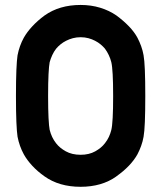

<svg xmlns="http://www.w3.org/2000/svg" viewBox="-20 -737 650 764"><path d="M43.5 -355Q43.5 -418.5 45.2 -458.5Q46.9 -498.5 49.8 -517.1Q57.1 -554.7 74.7 -586.9Q87.4 -609.4 108.4 -632.1Q129.4 -654.8 157.2 -675.3Q216.3 -717.3 300.8 -717.3Q342.3 -717.3 378.4 -706.3Q414.6 -695.3 443.4 -675.3Q471.2 -654.8 492.7 -632.6Q514.2 -610.4 526.9 -586.9Q535.6 -570.3 541.7 -553.2Q547.9 -536.1 551.3 -517.1Q554.7 -498.5 556.4 -458.5Q558.1 -418.5 558.1 -355Q558.1 -291.5 556.4 -251.5Q554.7 -211.4 551.3 -192.9Q547.9 -173.8 541.7 -156.7Q535.6 -139.6 526.9 -123Q500.5 -75.7 442.9 -35.2H443.4Q385.3 6.3 300.8 6.3Q215.3 6.3 157.2 -35.2Q129.4 -54.7 108.4 -77.4Q87.4 -100.1 74.7 -123Q57.1 -155.3 49.8 -192.9Q46.9 -211.4 45.2 -251.5Q43.5 -291.5 43.5 -355ZM171.4 -355Q171.4 -301.8 173.1 -268.1Q174.8 -234.4 177.7 -219.7V-220.2Q185.1 -189.9 203.1 -167Q217.3 -148.4 241.9 -134.8Q266.6 -121.1 300.8 -121.1Q334.5 -121.1 358.9 -134.8Q383.3 -148.4 397.5 -167Q407.2 -179.2 413.3 -192.4Q419.4 -205.6 422.9 -219.7Q430.2 -249 430.2 -355Q430.2 -459.5 422.9 -489.7Q419.4 -503.9 412.8 -517.8Q406.2 -531.7 397.5 -543.5Q390.1 -552.2 380.4 -560.3Q370.6 -568.4 358.4 -574.7Q346.2 -581.1 331.8 -585Q317.4 -588.9 300.8 -588.9Q284.2 -588.9 269.8 -585Q255.4 -581.1 242.9 -574.7Q230.5 -568.4 220.7 -560.3Q210.9 -552.2 203.6 -543.5Q194.3 -531.7 188 -517.8Q181.6 -503.9 177.7 -489.7V-490.2Q174.8 -475.1 173.1 -441.7Q171.4 -408.2 171.4 -355Z"/></svg>

Font: Alte DIN 1451 Mittelschrift
Style: Bold
Weight: 700
Designer: Peter Wiegel
Foundry: Peter Wiegel
Version: Version 1.003